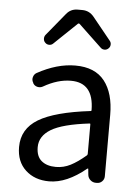

<svg xmlns="http://www.w3.org/2000/svg" viewBox="-57 -872 677 929"><g transform="rotate(5 281.5 -407.0)"><path d="M216.8 12.7Q146.5 12.7 102.1 -28.3Q57.6 -69.3 57.6 -140.6Q57.6 -228.5 136.2 -275.9Q214.8 -323.2 387.7 -343.8Q391.6 -343.8 391.6 -348.6Q390.6 -481.4 280.3 -481.4Q215.8 -481.4 146.5 -441.4Q133.8 -434.6 120.1 -438Q106.4 -441.4 99.6 -453.1L98.6 -456.1Q90.8 -468.8 94.7 -482.9Q98.6 -497.1 110.4 -503.9Q206.1 -556.6 294.9 -556.6Q390.6 -556.6 437 -497.6Q483.4 -438.5 483.4 -334V-35.2Q483.4 -20.5 473.1 -10.3Q462.9 0 448.2 0H442.4Q427.7 0 416.5 -9.8Q405.3 -19.5 403.3 -34.2L400.4 -63.5Q400.4 -65.4 398.9 -65.4Q397.5 -65.4 395.5 -64.5Q301.8 12.7 216.8 12.7ZM243.2 -59.6Q280.3 -59.6 314 -76.7Q347.7 -93.8 388.7 -128.9Q391.6 -131.8 391.6 -136.7V-279.3Q391.6 -284.2 387.7 -283.2Q256.8 -267.6 202.1 -234.4Q147.5 -201.2 147.5 -147.5Q147.5 -102.5 173.3 -81.1Q199.2 -59.6 243.2 -59.6ZM140.6 -653.3Q131.8 -661.1 131.8 -673.8Q131.8 -683.6 137.7 -691.4L226.6 -799.8Q248 -827.1 282.2 -827.1H304.7Q338.9 -827.1 361.3 -799.8L449.2 -691.4Q456.1 -683.6 456.1 -673.8Q456.1 -661.1 447.3 -653.3Q439.5 -645.5 428.2 -645.5Q417 -645.5 409.2 -653.3L296.9 -759.8Q294.9 -760.7 293 -760.7Q291 -760.7 290 -759.8L178.7 -653.3Q170.9 -645.5 159.7 -645.5Q148.4 -645.5 140.6 -653.3Z"/></g></svg>

Font: Gen Jyuu GothicL Regular
Style: Regular
Weight: 400
Designer: [Source Han Sans]
Ryoko NISHIZUKA  (kana & ideographs); Paul D. Hunt (Latin, Greek & Cyrillic); Wenlong ZHANG  (bopomofo
Version: Version 1.002.20150607